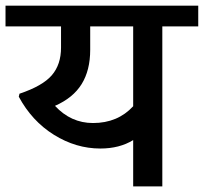

<svg xmlns="http://www.w3.org/2000/svg" viewBox="-35 -669 732 689"><path d="M298.8 -227.5Q387.3 -227.5 442.9 -287.7V-574.3H288.7V-490.4Q288.7 -416.6 257.8 -367Q227 -317.5 162.3 -289.2Q219.4 -227.5 298.8 -227.5ZM442.9 0V-166.3Q393.8 -136 325.1 -136Q237.6 -136 158.5 -185.3Q79.4 -234.6 32.4 -322L34.9 -332.7Q117.8 -360.5 150.9 -398.9Q184 -437.3 184 -498V-574.3H-15.2V-648.6H676.4V-574.3H547.5V0Z"/></svg>

Font: Khula SemiBold
Style: Regular
Weight: 600
Designer: Erin McLaughlin, Steve Matteson
Version: Version 1.002;PS 1.0;hotconv 1.0.72;makeotf.lib2.5.5900; ttf